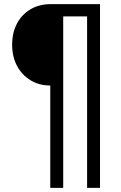

<svg xmlns="http://www.w3.org/2000/svg" viewBox="-20 -725 582 925"><path d="M222.2 180V-313Q168.5 -313 126.9 -338.4Q85.3 -363.9 61.9 -407.9Q38.5 -452 38.5 -509.3Q38.5 -567.5 61.8 -611.4Q85.1 -655.4 126.9 -680.2Q168.7 -705 223.7 -705H461.9V180H399.6V-646H284.5V180Z"/></svg>

Font: Nunito Sans 12pt ExtraLight SemiCondensed
Style: Regular
Weight: 200
Width: 4
Version: Version 3.101;gftools[0.9.27]